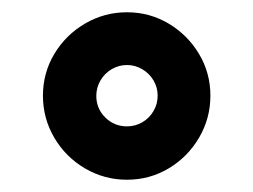

<svg xmlns="http://www.w3.org/2000/svg" viewBox="-20 -780 413 313"><path d="M50 -624Q50 -661 68.5 -692Q87 -723 118.5 -741.5Q150 -760 187 -760Q224 -760 255 -741.5Q286 -723 304.5 -692Q323 -661 323 -624Q323 -587 304.5 -555.5Q286 -524 255 -505.5Q224 -487 187 -487Q150 -487 118.5 -505.5Q87 -524 68.5 -555.5Q50 -587 50 -624ZM237 -624.1Q237 -637.5 230.2 -649Q223.4 -660.5 211.8 -667.2Q200.3 -674 187.1 -674Q173.5 -674 162 -667.2Q150.4 -660.3 143.7 -648.7Q137 -637.1 137 -623.8Q137 -602.9 151.6 -588.5Q166.2 -574 187.1 -574Q200.5 -574 212 -580.7Q223.5 -587.4 230.2 -598.9Q237 -610.3 237 -624.1Z"/></svg>

Font: TMT Limkin
Style: Regular
Weight: 400
Designer: Gabriel Drozdov
Version: Version 1.000;Glyphs 3.1.2 (3151)